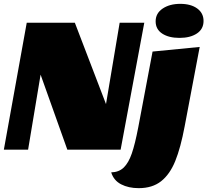

<svg xmlns="http://www.w3.org/2000/svg" viewBox="-23 -778 1078 998"><path d="M366 -660 528 -237 599 -660H727L604 0H327L188 -390L123 0H-3L116 -660ZM1035 -669Q1035 -627 1000.5 -604Q966 -581 910 -581Q854 -581 820 -603.5Q786 -626 786 -667Q786 -709 822.5 -733.5Q859 -758 914 -758Q969 -758 1002 -734Q1035 -710 1035 -669ZM698 200Q645 200 606.5 180Q568 160 555 118Q595 117 620 93Q645 69 662 20Q679 -29 696 -118L770 -510L1015 -534L937 -122Q916 -10 888 59Q860 128 814.5 164Q769 200 698 200Z"/></svg>

Font: Sansita Black Italic
Style: Regular
Weight: 900
Italic angle: -11°
Designer: Pablo Cosgaya
Foundry: Omnibus-Type
Version: Version 1.006